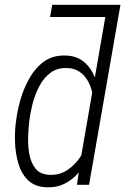

<svg xmlns="http://www.w3.org/2000/svg" viewBox="-20 -770 522 800"><path d="M448.2 -750 438.5 -699.2H188.5L197.8 -750ZM315.9 -106 427.7 -750H481.9L351.1 0H300.8ZM45.4 -254.9 46.9 -265.1Q51.8 -307.6 65.4 -355.2Q79.1 -402.8 103.3 -445.3Q127.4 -487.8 164.3 -514.2Q201.2 -540.5 253.4 -538.6Q294.9 -537.6 323 -517.3Q351.1 -497.1 367.2 -465.1Q383.3 -433.1 389.4 -396.2Q395.5 -359.4 393.6 -324.2L374.5 -195.8Q367.2 -158.2 351.1 -120.8Q335 -83.5 309.8 -53.2Q284.7 -22.9 250.7 -5.4Q216.8 12.2 173.3 10.3Q125 8.3 96.9 -19Q68.8 -46.4 56.6 -88.4Q44.4 -130.4 42.7 -174.8Q41 -219.2 45.4 -254.9ZM102.1 -267.1 101.1 -255.9Q98.1 -229.5 97.2 -194.1Q96.2 -158.7 103 -124Q109.9 -89.4 129.2 -66.2Q148.4 -43 187.5 -41.5Q227.1 -40 259 -60.5Q291 -81.1 313 -113.8Q335 -146.5 344.2 -183.1L368.7 -334.5Q369.6 -360.4 363.8 -386.5Q357.9 -412.6 344.7 -435.1Q331.5 -457.5 310.3 -471.7Q289.1 -485.8 260.3 -486.3Q219.2 -488.3 190.4 -466.8Q161.6 -445.3 143.6 -410.4Q125.5 -375.5 115.7 -337.2Q106 -298.8 102.1 -267.1Z"/></svg>

Font: Roboto Condensed Light
Style: Italic
Weight: 300
Italic angle: -12°
Designer: Christian Robertson
Foundry: Google
Version: Version 3.0; 2020